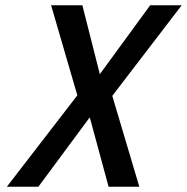

<svg xmlns="http://www.w3.org/2000/svg" viewBox="-20 -705 706 725"><path d="M291 -685 357 -425 547 -685H666L404 -343L506 0H390L319 -262L125 0H6L272 -345L173 -685Z"/></svg>

Font: Titillium Web SemiBold
Style: Italic
Weight: 600
Italic angle: -13°
Version: Version 1.002;PS 57.000;hotconv 1.0.70;makeotf.lib2.5.55311